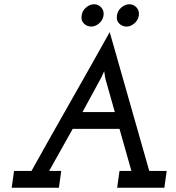

<svg xmlns="http://www.w3.org/2000/svg" viewBox="-20 -883 828 903"><path d="M530 -810Q526 -787 540.5 -772.5Q555 -758 575 -758Q594 -758 611.5 -772.5Q629 -787 633 -810Q636 -833 622 -848Q608 -863 589 -863Q569 -863 551 -848Q533 -833 530 -810ZM364 -810Q360 -787 374.5 -772.5Q389 -758 409 -758Q428 -758 445.5 -772.5Q463 -787 467 -810Q470 -833 456 -848Q442 -863 423 -863Q403 -863 385 -848Q367 -833 364 -810ZM46 -79 35 0H257L268 -79H211L322 -277H542Q556 -227 570 -178Q584 -129 598 -79H542L531 0H753L764 -79H682Q635 -244 589 -405.5Q543 -567 496 -732Q404 -567 312 -405.5Q220 -244 128 -79ZM368 -356Q386 -388 410 -433Q434 -478 449 -505Q454 -514 456 -517.5Q458 -521 470 -548L475 -515L520 -356Z"/></svg>

Font: Josefin Slab Thin
Style: Bold Italic
Weight: 700
Italic angle: -12°
Version: Version 2.000